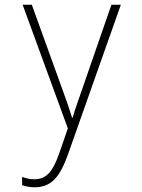

<svg xmlns="http://www.w3.org/2000/svg" viewBox="-20 -550 603 815"><path d="M127 245C200 245 235 198 268 107L493 -530H453L330 -175C312 -123 300 -90 288 -50H286C275 -86 265 -116 244 -173L115 -530H76L268 -5L231 102C203 182 175 211 125 211C107 211 91 207 74 201V236C92 242 109 245 127 245Z"/></svg>

Font: Noto Sans Mono SemiCondensed ExtraLight
Style: Regular
Weight: 200
Width: 4
Designer: Monotype Design Team
Foundry: Monotype Imaging Inc.
Version: Version 2.014